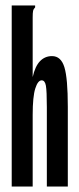

<svg xmlns="http://www.w3.org/2000/svg" viewBox="-20 -685 290 705"><path d="M23 -665H109V-658Q103 -652 101.5 -645Q100 -638 100 -621V-402Q109 -442 127 -460.5Q145 -479 171 -479Q204 -479 216.5 -438Q229 -397 229 -293V0H152V-291Q152 -351 148.5 -370.5Q145 -390 133 -390Q119 -390 109.5 -360Q100 -330 100 -263V0H23Z"/></svg>

Font: Inconsolata UltraCondensed ExtraBold
Style: Regular
Weight: 800
Width: 1
Monospace: yes
Designer: Raph Levien, Cyreal, Brenton Simpson
Foundry: Raph Levien, Cyreal, Google
Version: Version 3.001; ttfautohint (v1.8.2.53-6de2)